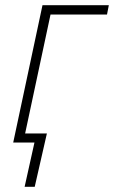

<svg xmlns="http://www.w3.org/2000/svg" viewBox="-20 -550 440 741"><path d="M75 171H114L161 -35H77L175 -494H393L400 -530H144L31 0H113Z"/></svg>

Font: Noto Sans ExtraLight
Style: Italic
Weight: 200
Italic angle: -12°
Designer: Monotype Design Team
Foundry: Monotype Imaging Inc.
Version: Version 2.013